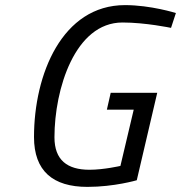

<svg xmlns="http://www.w3.org/2000/svg" viewBox="-20 -722 708 751"><path d="M503 -293 451 -73C451 -73 386 -58 330 -58C243 -58 193 -96 193 -185C193 -373 273 -634 459 -634C549 -634 649 -613 649 -613L668 -671C668 -671 570 -702 469 -702C223 -702 113 -431 113 -186C113 -53 187 9 322 9C427 9 515 -17 515 -17L595 -359H413L398 -293Z"/></svg>

Font: RazerF5
Style: Italic
Weight: 400
Foundry: Razer Inc.
Version: Version 2